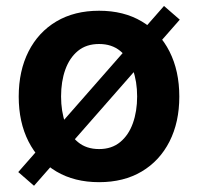

<svg xmlns="http://www.w3.org/2000/svg" viewBox="-20 -588 651 631"><path d="M305.7 10.7Q224.6 10.7 165.3 -24.4Q106 -59.6 73.7 -123Q41.5 -186.5 41.5 -270.5Q41.5 -355 73.7 -418.7Q106 -482.4 165.3 -517.6Q224.6 -552.7 305.7 -552.7Q386.7 -552.7 445.8 -517.6Q504.9 -482.4 537.1 -418.7Q569.3 -355 569.3 -270.5Q569.3 -186.5 537.1 -123Q504.9 -59.6 445.8 -24.4Q386.7 10.7 305.7 10.7ZM305.7 -98.1Q347.2 -98.1 375 -121.1Q402.8 -144 416.7 -183.1Q430.7 -222.2 430.7 -271Q430.7 -319.8 416.7 -358.9Q402.8 -397.9 375 -420.7Q347.2 -443.4 305.7 -443.4Q263.7 -443.4 236.1 -420.7Q208.5 -397.9 194.6 -359.1Q180.7 -320.3 180.7 -271Q180.7 -222.2 194.6 -183.1Q208.5 -144 236.1 -121.1Q263.7 -98.1 305.7 -98.1ZM91.8 22.5 40 -22.5 519 -568.4 570.8 -523.4Z"/></svg>

Font: Inter
Style: 650
Weight: 650
Designer: Rasmus Andersson
Foundry: rsms
Version: Version 4.001;git-66647c0bb